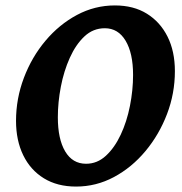

<svg xmlns="http://www.w3.org/2000/svg" viewBox="-20 -675 671 707"><path d="M260 12Q191 12 141.5 -18.5Q92 -49 65.5 -103.5Q39 -158 39 -230Q39 -312 68 -388.5Q97 -465 147.5 -525Q198 -585 263.5 -620Q329 -655 403 -655Q472 -655 521 -624.5Q570 -594 597 -540Q624 -486 624 -413Q624 -331 595 -255Q566 -179 515.5 -118.5Q465 -58 399.5 -23Q334 12 260 12ZM297 -72Q338 -72 370 -101.5Q402 -131 424.5 -179Q447 -227 458.5 -285Q470 -343 470 -399Q470 -479 442.5 -525Q415 -571 366 -571Q323 -571 291 -541Q259 -511 237 -462Q215 -413 204 -355.5Q193 -298 193 -243Q193 -163 220 -117.5Q247 -72 297 -72Z"/></svg>

Font: Petrona ExtraBold
Style: Italic
Weight: 800
Italic angle: -9°
Designer: Ringo R. Seeber
Foundry: Ringo R. Seeber
Version: Version 2.001; ttfautohint (v1.8.3)